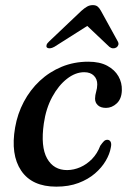

<svg xmlns="http://www.w3.org/2000/svg" viewBox="-20 -705 497 736"><path d="M302.8 -428.2Q269.1 -428.2 236.7 -402.9Q204.2 -377.6 180.2 -333.4Q156.2 -289.2 148 -231.7Q135.3 -142.4 160.5 -97.6Q185.7 -52.7 237.9 -53Q263 -53.3 287.7 -64Q312.3 -74.7 332.7 -95.5Q353 -116.3 364.4 -146.4Q372.7 -158.2 378.4 -163.8Q384.1 -169.3 391.9 -169.1Q400 -168.9 404.1 -161.4Q408.1 -153.8 404.7 -139Q400.7 -115 385.5 -88.9Q370.3 -62.8 344.1 -40.1Q317.9 -17.5 280.8 -3.5Q243.7 10.5 195.7 10.5Q102.5 10.5 61.2 -50.8Q19.9 -112.1 37.9 -216.1Q47 -268.8 71.3 -314.7Q95.6 -360.6 132.5 -395.1Q169.5 -429.6 216.7 -449.1Q263.9 -468.5 318.3 -468.5Q362.1 -468.5 391 -453Q419.8 -437.5 434 -412.6Q448.1 -387.8 447.1 -358.5Q446.1 -326 427.6 -308.7Q409 -291.4 386.4 -291.4Q366.1 -291.4 355.2 -301.5Q344.2 -311.7 344.4 -327.2Q344.6 -340.3 348.6 -353.5Q352.6 -366.7 352.8 -381.2Q353 -401.9 339.8 -415Q326.6 -428.2 302.8 -428.2ZM339.2 -621.2H298L399.2 -525.5Q405.6 -520.3 412.9 -519.8Q420.1 -519.3 426.1 -523Q431.4 -526.5 433.5 -532.7Q435.6 -538.9 431.4 -546.4L366.9 -663.6Q361.1 -674.2 354.3 -679.8Q347.5 -685.4 335.8 -685.4Q323.9 -685.4 314 -679.8Q304 -674.2 292.1 -663.6L168.6 -546.4Q160.3 -538.9 158.5 -532.7Q156.7 -526.5 159.8 -523Q164.1 -519.3 171.5 -519.8Q178.9 -520.3 188.3 -525.5Z"/></svg>

Font: Fraunces
Style: Italic
Weight: 900
Italic angle: -16°
Version: Version 1.000;[0bf87f6ff]